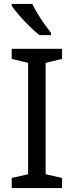

<svg xmlns="http://www.w3.org/2000/svg" viewBox="-20 -964 379 984"><path d="M298 0H40V-52L124 -71V-642L40 -662V-714H298V-662L214 -642V-71L298 -52ZM145 -944Q156 -922 172.5 -894.5Q189 -867 207.5 -841Q226 -815 241 -796V-784H182Q159 -802 130 -830.5Q101 -859 76.5 -887.5Q52 -916 40 -934V-944Z"/></svg>

Font: Noto Sans Carian
Style: Regular
Weight: 400
Designer: Monotype Design Team
Foundry: Monotype Imaging Inc.
Version: Version 2.002; ttfautohint (v1.8.4.7-5d5b)